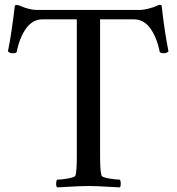

<svg xmlns="http://www.w3.org/2000/svg" viewBox="-20 -791 749 814"><path d="M13.7 -573.2Q29.3 -649.4 43 -768.1Q52.7 -772.9 69.3 -764.6Q80.1 -759.3 99.9 -754.2Q119.6 -749 132.3 -749H575.7Q588.4 -749 610.4 -754.6Q632.3 -760.3 643.6 -765.6Q652.3 -770.5 656.2 -770.5Q656.2 -770.5 656.7 -770.5Q660.6 -770.5 665 -768.1Q678.7 -649.4 694.3 -573.2Q685.1 -564 672.9 -565.4Q660.6 -565.4 657.2 -570.8Q644.5 -633.8 616.7 -671.4Q588.9 -709 548.3 -709H404.3V-131.3Q404.3 -65.9 410.2 -47.4Q412.1 -39.6 441.7 -34.4Q471.2 -29.3 488.3 -29.3Q491.7 -24.9 491.9 -12.9Q492.2 -1 488.3 3.4Q476.1 2.9 446.3 1.2Q416.5 -0.5 396 -1.5Q375.5 -2.4 355.7 -2.4Q335.9 -2.4 315.2 -1.5Q294.4 -0.5 263.9 1.2Q233.4 2.9 222.2 3.4Q217.8 -1 218 -12.9Q218.3 -24.9 222.2 -29.3Q239.3 -29.3 268.6 -34.4Q297.9 -39.6 300.3 -47.4Q305.7 -65.9 305.7 -131.3V-709H159.7Q119.1 -709 91.3 -671.4Q63.5 -633.8 50.8 -570.8Q47.4 -565.4 35.2 -565.4Q22.9 -564 13.7 -573.2Z"/></svg>

Font: Crimson
Style: Regular
Weight: 400
Version: Version 0.8